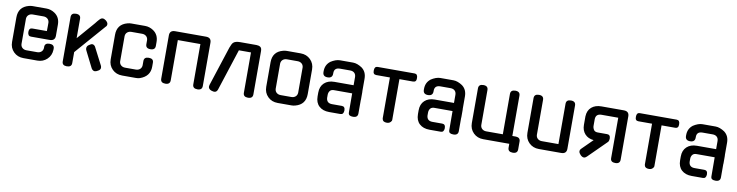

<svg xmlns="http://www.w3.org/2000/svg" viewBox="-21 -1351 8391 2187"><g transform="rotate(10 4175.0 -257.5)"><path d="M71 -443Q71 -565 188 -596Q210 -602 231 -602H391Q442 -602 487 -572Q551 -529 551 -444V-315Q551 -256 488 -256H272Q236 -256 234 -303Q234 -350 272 -350H440L441 -408V-448Q439 -476 420 -492Q401 -508 373 -508H249Q221 -508 202 -492Q183 -476 181 -448V-154Q183 -126 202 -110Q221 -94 249 -94H373Q401 -94 420 -110Q439 -126 441 -154V-173Q445 -213 496 -213Q547 -213 551 -173V-152Q548 -86 502.5 -43Q457 0 391 0H231Q162 0 116.5 -45Q71 -90 71 -159Z M678 -554Q678 -602 733 -602Q788 -602 788 -554V-329Q798 -340 817.5 -362.5Q837 -385 844 -393L965 -533Q987 -562 1006 -582Q1024 -602 1042 -602Q1053 -602 1061 -598Q1069 -594 1081 -586Q1105 -565 1105 -546Q1105 -526 1092 -516L788 -168V-41Q788 6 733 6Q678 6 678 -41ZM924 -205Q915 -220 915 -235Q915 -262 941 -277L956 -286Q964 -291 972 -292Q983 -294 993 -288Q1002 -283 1010 -272L1113 -72Q1120 -59 1120 -45Q1120 -20 1090 -6Q1071 6 1054 6Q1044 6 1033 -2Q1022 -10 1017 -20Z M1212 -443Q1212 -565 1329 -596Q1351 -602 1372 -602H1532Q1583 -602 1628 -572Q1692 -529 1692 -444V-399Q1692 -351 1637 -351Q1582 -351 1582 -399V-448Q1580 -476 1561 -492Q1542 -508 1514 -508H1390Q1362 -508 1343 -492Q1324 -476 1322 -448V-154Q1324 -126 1343 -110Q1362 -94 1390 -94H1514Q1542 -94 1561 -110Q1580 -126 1582 -154V-205Q1582 -252 1637 -252Q1692 -252 1692 -205V-158Q1692 -46 1575 -6Q1557 0 1532 0H1372Q1303 0 1257.5 -45Q1212 -90 1212 -159Z M1817 -543Q1817 -602 1879 -602H2236Q2298 -602 2298 -543V-42Q2298 6 2243 6Q2188 6 2188 -42V-508H1927V-42Q1927 6 1872 6Q1817 6 1817 -42Z M2882 -549V-48Q2882 0 2827 0Q2772 0 2772 -48V-514H2632L2476 -33Q2465 0 2435 0Q2426 0 2409 -5Q2368 -18 2368 -49Q2368 -56 2371 -67L2520 -525Q2538 -574 2552 -586Q2574 -608 2632 -608H2819Q2846 -608 2864 -596Q2882 -584 2882 -549Z M3011 -443Q3011 -565 3128 -596Q3150 -602 3171 -602H3331Q3400 -602 3445.5 -557Q3491 -512 3491 -443V-159Q3491 -37 3374 -6Q3352 0 3331 0H3171Q3102 0 3056.5 -45Q3011 -90 3011 -159ZM3121 -448V-154Q3123 -126 3142 -110Q3161 -94 3189 -94H3313Q3341 -94 3360 -110Q3379 -126 3381 -154V-448Q3379 -476 3360 -492Q3341 -508 3313 -508H3189Q3161 -508 3142 -492Q3123 -476 3121 -448Z M3606 -153V-196Q3606 -268 3649.5 -308.5Q3693 -349 3766 -349H3988V-442Q3988 -473 3970 -490.5Q3952 -508 3920 -508H3803Q3736 -508 3736 -446V-438Q3736 -386 3680 -386Q3624 -386 3624 -438V-447Q3624 -521 3678 -563H3677Q3737 -602 3786 -602H3938Q3986 -602 4045 -563H4044Q4098 -522 4098 -443V-302L4099 -290V-199H4098V-42Q4098 6 4043 6Q4016 6 4002.5 -3Q3989 -12 3989 -36L3988 -255H3785Q3747 -257 3731 -236Q3716 -217 3716 -189V-154Q3721 -94 3784 -94H3897Q3935 -94 3935 -47Q3933 0 3897 0H3766Q3693 0 3649.5 -40Q3606 -80 3606 -153Z M4222 -508Q4183 -508 4185 -555Q4185 -602 4222 -602H4648Q4685 -602 4685 -555Q4687 -508 4648 -508H4490V-36L4488 -26Q4471 6 4435 6Q4388 6 4382 -26L4380 -36V-508Z M4767 -153V-196Q4767 -268 4810.5 -308.5Q4854 -349 4927 -349H5149V-442Q5149 -473 5131 -490.5Q5113 -508 5081 -508H4964Q4897 -508 4897 -446V-438Q4897 -386 4841 -386Q4785 -386 4785 -438V-447Q4785 -521 4839 -563H4838Q4898 -602 4947 -602H5099Q5147 -602 5206 -563H5205Q5259 -522 5259 -443V-302L5260 -290V-199H5259V-42Q5259 6 5204 6Q5177 6 5163.5 -3Q5150 -12 5150 -36L5149 -255H4946Q4908 -257 4892 -236Q4877 -217 4877 -189V-154Q4882 -94 4945 -94H5058Q5096 -94 5096 -47Q5094 0 5058 0H4927Q4854 0 4810.5 -40Q4767 -80 4767 -153Z M5389 -159V-560Q5389 -608 5444 -608Q5499 -608 5499 -560V-154Q5501 -126 5520 -110Q5539 -94 5567 -94H5759V-560Q5759 -608 5814 -608Q5869 -608 5869 -560V-94H5912Q5961 -91 5961 -46V45Q5961 93 5906 93Q5850 93 5850 45V0H5549Q5480 0 5434.5 -45Q5389 -90 5389 -159Z M6032 -159V-560Q6032 -608 6087 -608Q6142 -608 6142 -560V-154Q6144 -126 6163 -110Q6182 -94 6210 -94H6402V-560Q6402 -608 6457 -608Q6512 -608 6512 -560V-59Q6512 0 6450 0H6192Q6123 0 6077.5 -45Q6032 -90 6032 -159Z M6673 -15Q6634 -56 6668 -88L6789 -208Q6724 -214 6687 -255Q6650 -296 6650 -361V-459Q6653 -528 6696.5 -565Q6740 -602 6810 -602H7069Q7131 -602 7131 -543V-42Q7131 6 7076 6Q7021 6 7021 -41V-508H6828Q6760 -508 6760 -442V-368Q6760 -344 6775 -321Q6789 -300 6829 -302H6929Q6967 -302 6967 -255Q6965 -230 6957 -219L6746 -10Q6730 6 6713 6Q6694 6 6673 -15Z M7254 -508Q7215 -508 7217 -555Q7217 -602 7254 -602H7680Q7717 -602 7717 -555Q7719 -508 7680 -508H7522V-36L7520 -26Q7503 6 7467 6Q7420 6 7414 -26L7412 -36V-508Z M7799 -153V-196Q7799 -268 7842.5 -308.5Q7886 -349 7959 -349H8181V-442Q8181 -473 8163 -490.5Q8145 -508 8113 -508H7996Q7929 -508 7929 -446V-438Q7929 -386 7873 -386Q7817 -386 7817 -438V-447Q7817 -521 7871 -563H7870Q7930 -602 7979 -602H8131Q8179 -602 8238 -563H8237Q8291 -522 8291 -443V-302L8292 -290V-199H8291V-42Q8291 6 8236 6Q8209 6 8195.5 -3Q8182 -12 8182 -36L8181 -255H7978Q7940 -257 7924 -236Q7909 -217 7909 -189V-154Q7914 -94 7977 -94H8090Q8128 -94 8128 -47Q8126 0 8090 0H7959Q7886 0 7842.5 -40Q7799 -80 7799 -153Z"/></g></svg>

Font: Gugi Cyrillic
Style: Regular
Weight: 400
Foundry: TAE System & Typefaces Co.
Version: Version 3.10 September 15, 2020